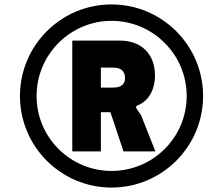

<svg xmlns="http://www.w3.org/2000/svg" viewBox="-20 -780 1006 866"><path d="M483 66C711 66 896 -119 896 -347C896 -575 711 -760 483 -760C255 -760 70 -575 70 -347C70 -119 255 66 483 66ZM483 -9C297 -9 145 -160 145 -347C145 -534 297 -686 483 -686C670 -686 822 -534 822 -347C822 -160 670 -9 483 -9ZM306 -97H435V-274H478L537 -97H681L616 -261L597 -288C592 -295 593 -301 599 -304C649 -323 679 -373 679 -440C679 -535 619 -597 520 -597H306ZM491 -385H435V-475H491C524 -475 544 -460 544 -428C544 -398 524 -385 491 -385Z"/></svg>

Font: Finlandica
Style: Bold
Weight: 700
Designer: Niklas Ekholm, Juho Hiilivirta, Jaakko Suomalainen
Foundry: Helsinki Type Studio
Version: Version 2.000;Glyphs 3.2 (3202)